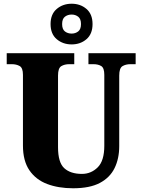

<svg xmlns="http://www.w3.org/2000/svg" viewBox="-20 -999 762 1029"><path d="M372 10Q293 10 232.5 -13Q172 -36 137.5 -86.5Q103 -137 103 -219V-598Q103 -635 85.5 -645Q68 -655 43 -655H16V-714H378V-655H351Q326 -655 308.5 -644.5Q291 -634 291 -594V-210Q291 -128 324.5 -97.5Q358 -67 419 -67Q468 -67 503.5 -102Q539 -137 539 -218V-598Q539 -635 522.5 -645Q506 -655 481 -655H454V-714H707V-655H679Q654 -655 636.5 -644.5Q619 -634 619 -594V-216Q619 -149 594 -98Q569 -47 515 -18.5Q461 10 372 10ZM364 -761Q317 -761 284 -789Q251 -817 251 -870Q251 -923 284 -951Q317 -979 364 -979Q411 -979 443.5 -951Q476 -923 476 -870Q476 -817 443.5 -789Q411 -761 364 -761ZM364 -819Q384 -819 399 -830.5Q414 -842 414 -870Q414 -898 399 -909.5Q384 -921 364 -921Q343 -921 328 -909.5Q313 -898 313 -870Q313 -842 328 -830.5Q343 -819 364 -819Z"/></svg>

Font: Noto Serif Hebrew SemiCondensed Black
Style: Regular
Weight: 900
Width: 4
Designer: Monotype Design Team
Foundry: Monotype Imaging Inc.
Version: Version 2.004; ttfautohint (v1.8.4.7-5d5b)